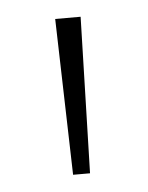

<svg xmlns="http://www.w3.org/2000/svg" viewBox="-33 -743 243 316"><g transform="rotate(-5 89.0 -585.0)"><path d="M111 -714 104 -456H76L69 -714Z"/></g></svg>

Font: Noto Sans Ethiopic SemiCondensed ExtraLight
Style: Regular
Weight: 200
Width: 4
Designer: Monotype Design Team
Foundry: Monotype Imaging Inc.
Version: Version 2.102; ttfautohint (v1.8.4.7-5d5b)